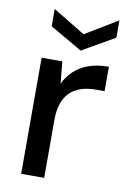

<svg xmlns="http://www.w3.org/2000/svg" viewBox="-83 -770 547 821"><g transform="rotate(10 191.0 -359.5)"><path d="M68 0V-504H158L167 -409Q220 -516 358 -516V-410H322Q168 -410 168 -251V0ZM227 -563 87 -644V-719L227 -634L368 -719V-644Z"/></g></svg>

Font: AWOL-DM Medium
Style: Regular
Weight: 500
Designer: Colophon Foundry, Jonny Pinhorn, Mikhail Sharanda
Foundry: Colophon Foundry
Version: Version 1.000;Glyphs 3.2.3 (3260)